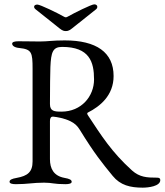

<svg xmlns="http://www.w3.org/2000/svg" viewBox="-20 -843 758 884"><path d="M152 -822C143 -822 137 -818 137 -812C137 -808 139 -804 144 -800L242 -722C262 -706 268 -700 283 -700C298 -700 304 -706 324 -722L422 -800C427 -804 428 -808 428 -812C428 -818 423 -823 414 -823C401 -823 319 -782 293 -767C284 -762 282 -762 273 -767C247 -782 165 -822 152 -822ZM637 21C662 21 718 15 718 -14C718 -22 713 -25 703 -25C656 -25 623 -27 588 -58C494 -143 447 -218 385 -312C381 -318 380 -323 385 -325C440 -353 503 -403 503 -493C503 -602 424 -657 278 -657C220 -657 201 -652 163 -652C122 -652 119 -653 65 -653C48 -653 36 -650 36 -642C36 -633 46 -624 69 -622C126 -616 130 -602 130 -526V-100C130 -51 107 -33 57 -24C34 -20 24 -15 24 -6C24 2 36 5 53 5C107 5 132 -2 183 -2C221 -2 227 5 281 5C298 5 310 2 310 -6C310 -15 300 -20 277 -24C227 -33 210 -67 210 -110V-286C210 -298 214 -307 225 -306C243 -304 275 -299 304 -285C324 -275 336 -264 347 -246C416 -134 450 -93 499 -33C534 10 580 21 637 21ZM263 -329C230 -329 210 -331 210 -364C210 -444 211 -500 212 -534C215 -603 223 -627 266 -627C392 -627 413 -558 413 -477C413 -400 355 -329 263 -329Z"/></svg>

Font: Garamond-Math
Style: Regular
Weight: 400
Version: Version 2019-08-16